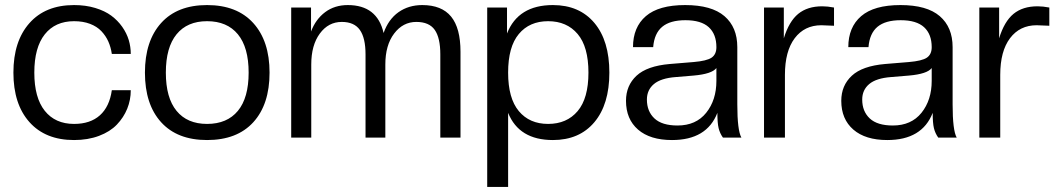

<svg xmlns="http://www.w3.org/2000/svg" viewBox="-20 -546 4204 762"><path d="M273.9 9.8Q160.2 9.8 96.7 -61.5Q33.2 -132.8 33.2 -257.8Q33.2 -382.3 96.7 -454.1Q160.2 -525.9 273.9 -525.9Q319.8 -525.9 357.9 -514.4Q396 -502.9 421.6 -483.9Q447.3 -464.8 465.1 -439.5Q482.9 -414.1 491 -387Q499 -359.9 499 -332H423.8Q419.9 -358.9 409.9 -381.3Q399.9 -403.8 382.3 -422.4Q364.7 -440.9 337.2 -451.4Q309.6 -461.9 273.9 -461.9Q199.2 -461.9 157.7 -409.7Q116.2 -357.4 116.2 -257.8Q116.2 -158.2 157.7 -106.2Q199.2 -54.2 273.9 -54.2Q338.4 -54.2 376.5 -88.4Q414.6 -122.6 423.8 -188H499Q499 -149.4 484.9 -114.5Q470.7 -79.6 443.8 -51.5Q417 -23.4 373 -6.8Q329.1 9.8 273.9 9.8Z M801.8 9.8Q683.6 9.8 619.4 -61Q555.2 -131.8 555.2 -257.8Q555.2 -383.3 619.4 -454.6Q683.6 -525.9 801.8 -525.9Q920.4 -525.9 985.1 -454.6Q1049.8 -383.3 1049.8 -257.8Q1049.8 -131.8 985.4 -61Q920.9 9.8 801.8 9.8ZM801.8 -54.2Q881.3 -54.2 924.1 -106Q966.8 -157.7 966.8 -257.8Q966.8 -357.9 924.1 -409.9Q881.3 -461.9 801.8 -461.9Q723.1 -461.9 680.7 -409.9Q638.2 -357.9 638.2 -257.8Q638.2 -157.7 680.7 -106Q723.1 -54.2 801.8 -54.2Z M1807.6 0H1727.5V-330.1Q1727.5 -396 1705.3 -427.5Q1683.1 -459 1632.3 -459Q1579.1 -459 1544.2 -412.8Q1509.3 -366.7 1509.3 -290V0H1430.7V-330.1Q1430.7 -395.5 1408.2 -427.2Q1385.7 -459 1336.4 -459Q1283.2 -459 1249.3 -412.8Q1215.3 -366.7 1215.3 -290V0H1135.7V-516.1H1214.4V-420.9Q1232.9 -469.7 1270.5 -497.8Q1308.1 -525.9 1360.4 -525.9Q1477.1 -525.9 1502.4 -415Q1521.5 -469.2 1561.5 -497.6Q1601.6 -525.9 1655.8 -525.9Q1732.9 -525.9 1770.3 -480.2Q1807.6 -434.6 1807.6 -340.8Z M2174.3 9.8Q2040 9.8 1996.6 -98.1V195.8H1913.6V-516.1H1992.2V-413.1Q2036.6 -525.9 2174.3 -525.9Q2279.3 -525.9 2338.9 -455.1Q2398.4 -384.3 2398.4 -257.8Q2398.4 -131.8 2338.9 -61Q2279.3 9.8 2174.3 9.8ZM2155.3 -54.2Q2229.5 -54.2 2272.5 -105Q2315.4 -155.8 2315.4 -257.8Q2315.4 -360.4 2272.5 -411.1Q2229.5 -461.9 2155.3 -461.9Q2081.5 -461.9 2039.1 -411.1Q1996.6 -360.4 1996.6 -257.8Q1996.6 -155.8 2039.1 -105Q2081.5 -54.2 2155.3 -54.2Z M2647 9.8Q2560.1 9.8 2512.2 -31.7Q2464.4 -73.2 2464.4 -146Q2464.4 -206.5 2506.1 -245.4Q2547.9 -284.2 2638.2 -292L2732.9 -299.8Q2784.7 -304.2 2804 -317.1Q2823.2 -330.1 2823.2 -358.9Q2823.2 -410.2 2793 -438Q2762.7 -465.8 2700.2 -465.8Q2639.6 -465.8 2608.2 -439.7Q2576.7 -413.6 2572.3 -358.9H2492.2Q2492.2 -438 2543.2 -481.9Q2594.2 -525.9 2699.2 -525.9Q2804.2 -525.9 2855.2 -481.9Q2906.2 -438 2906.2 -358.9V-131.8Q2906.2 -28.3 2922.4 0H2849.1Q2836.9 -17.1 2832 -37.4Q2827.1 -57.6 2827.1 -98.1Q2785.2 9.8 2647 9.8ZM2668.9 -47.9Q2742.2 -47.9 2782.7 -98.4Q2823.2 -148.9 2823.2 -225.1V-275.9Q2805.2 -252.4 2732.9 -246.1L2662.1 -240.2Q2603 -235.8 2575.2 -212.4Q2547.4 -189 2547.4 -150.9Q2547.4 -104 2577.4 -75.9Q2607.4 -47.9 2668.9 -47.9Z M3095.2 0H3012.2V-516.1H3090.8V-394Q3111.3 -460.9 3147.9 -491Q3184.6 -521 3243.2 -521Q3264.6 -521 3290 -516.1V-443.8L3239.7 -445.8Q3172.9 -445.8 3134 -394.3Q3095.2 -342.8 3095.2 -249Z M3501.5 9.8Q3414.6 9.8 3366.7 -31.7Q3318.8 -73.2 3318.8 -146Q3318.8 -206.5 3360.6 -245.4Q3402.3 -284.2 3492.7 -292L3587.4 -299.8Q3639.2 -304.2 3658.4 -317.1Q3677.7 -330.1 3677.7 -358.9Q3677.7 -410.2 3647.5 -438Q3617.2 -465.8 3554.7 -465.8Q3494.1 -465.8 3462.6 -439.7Q3431.2 -413.6 3426.8 -358.9H3346.7Q3346.7 -438 3397.7 -481.9Q3448.7 -525.9 3553.7 -525.9Q3658.7 -525.9 3709.7 -481.9Q3760.7 -438 3760.7 -358.9V-131.8Q3760.7 -28.3 3776.9 0H3703.6Q3691.4 -17.1 3686.5 -37.4Q3681.6 -57.6 3681.6 -98.1Q3639.6 9.8 3501.5 9.8ZM3523.4 -47.9Q3596.7 -47.9 3637.2 -98.4Q3677.7 -148.9 3677.7 -225.1V-275.9Q3659.7 -252.4 3587.4 -246.1L3516.6 -240.2Q3457.5 -235.8 3429.7 -212.4Q3401.9 -189 3401.9 -150.9Q3401.9 -104 3431.9 -75.9Q3461.9 -47.9 3523.4 -47.9Z M3949.7 0H3866.7V-516.1H3945.3V-394Q3965.8 -460.9 4002.4 -491Q4039.1 -521 4097.7 -521Q4119.1 -521 4144.5 -516.1V-443.8L4094.2 -445.8Q4027.3 -445.8 3988.5 -394.3Q3949.7 -342.8 3949.7 -249Z"/></svg>

Font: Creato Display
Style: Regular
Weight: 400
Version: Version 1.000